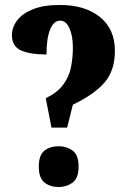

<svg xmlns="http://www.w3.org/2000/svg" viewBox="-20 -744 520 772"><path d="M164 -349Q211 -372 234.5 -404Q258 -436 265.5 -474Q273 -512 273 -552Q273 -599 259.5 -630Q246 -661 222 -661Q196 -661 181.5 -625.5Q167 -590 167 -525Q100 -525 64 -541.5Q28 -558 28 -603Q28 -634 48.5 -661.5Q69 -689 111.5 -706.5Q154 -724 221 -724Q322 -724 382 -675.5Q442 -627 442 -540Q442 -461 401 -413Q360 -365 273 -323L250 -231H187ZM216 8Q182 8 159 -10Q136 -28 136 -74Q136 -121 159 -138.5Q182 -156 216 -156Q248 -156 272 -138.5Q296 -121 296 -74Q296 -28 272 -10Q248 8 216 8Z"/></svg>

Font: Noto Serif Thai ExtraCondensed Black
Style: Regular
Weight: 900
Width: 2
Designer: Monotype Design Team
Foundry: Monotype Imaging Inc.
Version: Version 2.002; ttfautohint (v1.8.4.7-5d5b)